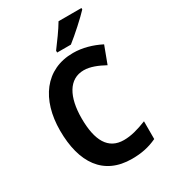

<svg xmlns="http://www.w3.org/2000/svg" viewBox="-225 -1043 1028 1162"><g transform="rotate(-30 289.5 -462.0)"><path d="M537 -924V-934H377C351 -889 307 -830 275 -787V-774H371C420 -812 503 -887 537 -924ZM360 -601C405 -601 453 -581 501 -555L546 -675C487 -705 422 -724 356 -724C162 -724 54 -571 54 -356C54 -131 149 10 346 10C414 10 466 -1 522 -27V-151C461 -127 412 -113 361 -113C252 -113 204 -200 204 -355C204 -503 256 -601 360 -601Z"/></g></svg>

Font: Noto Sans Kannada SemiCondensed
Style: Bold
Weight: 700
Width: 4
Designer: Jelle Bosma - Monotype Design Team
Foundry: Monotype Imaging Inc.
Version: Version 2.005